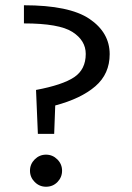

<svg xmlns="http://www.w3.org/2000/svg" viewBox="-20 -701 503 730"><path d="M117 -359Q218 -378 262 -407.5Q306 -437 306 -496Q306 -547 255.5 -579.5Q205 -612 71 -612V-681Q244 -681 320.5 -629Q397 -577 397 -495Q397 -420 342.5 -373Q288 -326 190 -300L186 -192H124ZM94 -52Q94 -77 112 -95Q130 -113 155 -113Q180 -113 198 -95Q216 -77 216 -52Q216 -27 198.5 -9Q181 9 155 9Q130 9 112 -9Q94 -27 94 -52Z"/></svg>

Font: Martel Sans
Style: Regular
Weight: 400
Designer: Dan Reynolds and Mathieu Réguer
Foundry: Dan Reynolds and Mathieu Réguer
Version: Version 1.002; ttfautohint (v1.1) -l 5 -r 5 -G 72 -x 0 -D la